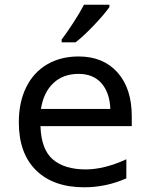

<svg xmlns="http://www.w3.org/2000/svg" viewBox="-20 -786 640 816"><path d="M60 -266Q60 -352 91.5 -415.5Q123 -479 180.5 -512.5Q238 -546 314 -546Q419 -546 479.5 -478Q540 -410 540 -292V-250H152Q155 -151 204.5 -108.5Q254 -66 344 -66Q423 -66 517 -109V-28Q431 10 338 10Q207 10 133.5 -62Q60 -134 60 -266ZM449 -323Q446 -393 411 -432.5Q376 -472 314 -472Q248 -472 206.5 -432.5Q165 -393 154 -323ZM242 -618Q264 -647 292 -690Q320 -733 337 -766H445V-756Q425 -727 380 -679.5Q335 -632 301 -606H242Z"/></svg>

Font: Noto Sans Mono UI
Style: Regular
Weight: 400
Monospace: yes
Designer: Monotype Design team
Foundry: Monotype Imaging Inc.
Version: Version 1.000